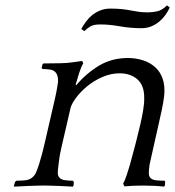

<svg xmlns="http://www.w3.org/2000/svg" viewBox="-20 -691 652 715"><path d="M264.3 -374 261.8 -376C265.7 -390 270.1 -404.5 274.8 -419.5C279.6 -434.5 284.7 -446.3 290 -455L286.1 -464L250 -459C236.8 -457 221.6 -455.8 204.2 -455.5C186.7 -455.2 172.4 -455 161 -455H143L138.4 -452L135.1 -438L138.2 -434C148.9 -434 159 -433.2 168.6 -431.5C178.2 -429.8 185.5 -425 190.3 -417C191.8 -415 193.3 -411.2 194.6 -405.5C196 -399.8 196.5 -393.3 196.1 -386C195.2 -379.3 194.3 -373 193.2 -367C192.2 -361 191 -354.3 189.6 -347C188.2 -339.7 186.5 -331.2 184.2 -321.5L176 -286L147.6 -163C142.1 -139 137.7 -121.5 134.5 -110.5C131.3 -99.5 128.1 -88.7 125 -78C120.6 -64.7 116.7 -54.3 113.3 -47C110 -39.7 105.1 -33.7 98.7 -29C92.1 -23.7 83.6 -20.5 73 -19.5C62.4 -18.5 51.8 -18 41.2 -18L36.2 -14L32 0L32.1 4C36.7 4 44 3.7 53.8 3C63.6 2.3 73.7 1.8 84.2 1.5C94.6 1.2 104.6 0.8 114.4 0.5C124.1 0.2 131.3 0 136 0H150C154.7 0 161.6 0.2 170.9 0.5C180.1 0.8 190.1 1.2 200.7 1.5C211.2 1.8 221.1 2.3 230.3 3C239.5 3.7 246.4 4 251.1 4L254 0L255 -13L251.2 -18C241.2 -18 231.5 -18.7 222.1 -20C212.8 -21.3 206 -24.3 201.7 -29C197.4 -33.7 195.3 -39.5 195.2 -46.5C195.2 -53.5 196.1 -64 198 -78C198.9 -84.7 199.6 -90.8 200.3 -96.5C200.9 -102.2 201.8 -108.3 203.1 -115C204.3 -121.7 205.9 -129.7 208.1 -139L216.4 -175L242.5 -288C245 -298.7 251.8 -311.5 262.9 -326.5C274 -341.5 287.8 -355.8 304.3 -369.5C320.8 -383.2 339.6 -394.7 360.8 -404C381.9 -413.3 403.5 -418 425.5 -418C452.8 -418 475.1 -410.3 492.2 -395C509.3 -379.7 517.6 -356.3 517 -325C517.3 -311.7 515.8 -296 512.7 -278C509.5 -260 506.2 -243.3 502.6 -228C498.5 -210 493 -187.5 486.1 -160.5C479.2 -133.5 471.8 -106 464 -78C460.9 -67.3 457 -55 452.5 -41C447.9 -27 443.3 -15.7 438.6 -7L443.3 3C464.4 1 487.7 0 513 0C526.3 0 539.9 0.3 553.8 1C567.6 1.7 580.1 2.7 591.1 4L594 0L595.2 -14L593.2 -18C582.5 -18 572.1 -18.5 562 -19.5C551.9 -20.5 544.5 -23.7 539.7 -29C536.5 -32.3 534.7 -37.5 534.3 -44.5C533.9 -51.5 534.8 -62.7 537 -78C542.6 -102 548 -126.2 553.2 -150.5C558.5 -174.8 563.9 -199 569.5 -223C574 -242.3 578.2 -261.7 582.4 -281C586.5 -300.3 589.6 -318.7 591.6 -336C593.8 -360 591.8 -380.8 585.5 -398.5C579.2 -416.2 569.6 -430.7 556.5 -442C543.5 -453.3 528.3 -461.7 510.8 -467C493.4 -472.3 475.3 -475 456.7 -475C416 -475 379.8 -465.3 348 -446C316.2 -426.7 288.3 -402.7 264.3 -374ZM612.1 -663 601.9 -671C589.8 -659 577.8 -651.7 565.8 -649C553.9 -646.3 542.2 -645 530.9 -645C518.2 -645 507.1 -645.6 497.4 -647C487.7 -648.3 477.7 -650 467.5 -652C457.3 -654 446.2 -655.7 434.2 -657C422.2 -658.3 407.8 -659 391.1 -659C377.1 -659 364.4 -656.7 353 -652C341.6 -647.3 331.6 -641.5 323 -634.5C314.4 -627.5 306.7 -619.3 299.8 -610C293 -600.7 287.3 -591.7 282.6 -583L293.8 -575C302.3 -583 310.4 -589.2 318 -593.5C325.7 -597.8 337.9 -600 354.5 -600C375.9 -600 399.8 -597.7 426.4 -593C453 -588.3 479.6 -586 506.3 -586C520.3 -586 532.8 -588.3 543.9 -593C555 -597.7 564.9 -603.7 573.6 -611C582.3 -618.3 589.8 -626.5 596.2 -635.5C602.6 -644.5 607.9 -653.7 612.1 -663Z"/></svg>

Font: Quattrocento
Style: Italic
Weight: 400
Italic angle: -13°
Designer: Pablo Impallari
Foundry: Pablo Impallari, Igino Marini, Branda Gallo
Version: Version 2.000